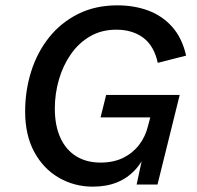

<svg xmlns="http://www.w3.org/2000/svg" viewBox="-20 -690 736 718"><path d="M327 8Q258 8 200 -25.5Q142 -59 108 -122Q74 -185 74 -273Q74 -351 96.5 -422.5Q119 -494 163 -549.5Q207 -605 271.5 -637.5Q336 -670 419 -670Q482 -670 534.5 -650.5Q587 -631 624 -589.5Q661 -548 676 -482L570 -455Q556 -519 515.5 -549Q475 -579 415 -579Q360 -579 317.5 -554.5Q275 -530 245.5 -488Q216 -446 200.5 -393Q185 -340 185 -284Q185 -221 205.5 -175.5Q226 -130 264.5 -106Q303 -82 356 -82Q404 -82 440 -99.5Q476 -117 500 -148Q524 -179 534 -221L542 -251H356L377 -335H652L569 0H491L522 -145L532 -134Q515 -87 486 -55.5Q457 -24 417.5 -8Q378 8 327 8Z"/></svg>

Font: Kantumruy Pro Medium
Style: Italic
Weight: 500
Italic angle: -13°
Designer: Sovichet Tep
Foundry: Sovichet Tep
Version: Version 1.002